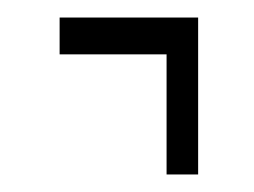

<svg xmlns="http://www.w3.org/2000/svg" viewBox="-20 -357 290 219"><path d="M170 -158V-295H48V-337H206V-158Z"/></svg>

Font: Inconsolata UltraCondensed Light
Style: Regular
Weight: 300
Width: 1
Monospace: yes
Designer: Raph Levien, Cyreal, Brenton Simpson
Foundry: Raph Levien, Cyreal, Google
Version: Version 3.001; ttfautohint (v1.8.2.53-6de2)